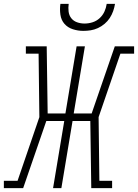

<svg xmlns="http://www.w3.org/2000/svg" viewBox="-53 -975 715 995"><path d="M-33 0V-38H38L151 -368L147 -697H81V-735H189L194 -387H286L344 -735H387L329 -387H422L542 -735H642V-697H571L458 -368L462 -38H528V0H420L415 -348H323L265 0H222L280 -348H187L67 0ZM379 -815Q351 -815 324.5 -823.5Q298 -832 281 -851.5Q264 -871 260 -899Q256 -927 260 -955H303Q300 -935 302.5 -915Q305 -895 316.5 -880.5Q328 -866 346.5 -859.5Q365 -853 385 -853Q406 -853 426.5 -859.5Q447 -866 463 -880.5Q479 -895 488 -914.5Q497 -934 500 -955H543Q540 -936 533.5 -917.5Q527 -899 516 -882Q505 -865 489 -851.5Q473 -838 454.5 -829.5Q436 -821 417 -818Q398 -815 379 -815Z"/></svg>

Font: Iosevka Curly Slab XLtExObl
Style: Regular
Weight: 200
Width: 7
Italic angle: -9°
Monospace: yes
Designer: Belleve Invis
Foundry: Belleve Invis
Version: Version 11.0.0; ttfautohint (v1.8.3)